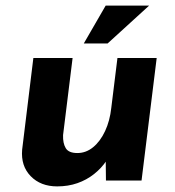

<svg xmlns="http://www.w3.org/2000/svg" viewBox="-20 -644 624 685"><path d="M184 21Q125 21 89.5 -15.5Q54 -52 59 -110L99 -437H239L205 -162Q204 -133 214.5 -115.5Q225 -98 256 -98Q287 -98 312.5 -119Q338 -140 355 -176.5Q372 -213 377 -259L399 -437H539L485 0H358L357 -87L360 -71Q342 -44 315.5 -23Q289 -2 256 9.5Q223 21 184 21ZM512 -624 364 -489H279L357 -624Z"/></svg>

Font: Josefin Sans Thin
Style: Bold Italic
Weight: 700
Italic angle: -7°
Version: Version 2.000